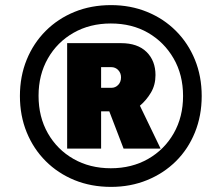

<svg xmlns="http://www.w3.org/2000/svg" viewBox="-20 -720 840 752"><path d="M415 12Q337 12 272 -14.5Q207 -41 159 -89Q111 -137 84.5 -202Q58 -267 58 -344Q58 -421 84.5 -486Q111 -551 159 -599Q207 -647 272 -673.5Q337 -700 415 -700Q491 -700 556 -673.5Q621 -647 669 -599Q717 -551 743.5 -486Q770 -421 770 -344Q770 -267 743.5 -201.5Q717 -136 669 -88.5Q621 -41 556 -14.5Q491 12 415 12ZM414 -61Q496 -61 560 -97.5Q624 -134 660.5 -198Q697 -262 697 -344Q697 -427 660 -491Q623 -555 560 -591.5Q497 -628 414 -628Q332 -628 268 -591.5Q204 -555 167.5 -491Q131 -427 131 -345Q131 -262 167.5 -198Q204 -134 268 -97.5Q332 -61 414 -61ZM243 -138V-551H454Q519 -551 554 -516.5Q589 -482 589 -426Q589 -387 571 -357Q553 -327 528 -306L609 -138H464L408 -284H376V-138ZM376 -376H416Q432 -376 443 -387.5Q454 -399 454 -417Q454 -434 443 -445.5Q432 -457 416 -457H376Z"/></svg>

Font: Archivo Expanded Black
Style: Italic
Weight: 900
Width: 7
Italic angle: -10°
Designer: Hector Gatti
Foundry: Omnibus-Type
Version: Version 2.001